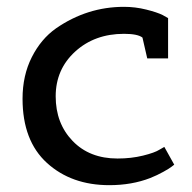

<svg xmlns="http://www.w3.org/2000/svg" viewBox="-20 -532 563 562"><path d="M300 10Q189 10 117.5 -55Q46 -120 46 -243Q46 -311 73 -364.5Q100 -418 144 -449Q235 -512 343 -512Q376 -512 408 -504Q440 -496 456 -488L472 -479V-361H411L397 -422Q383 -433 343 -433Q257 -433 200 -381Q143 -329 143 -250Q143 -171 192.5 -119.5Q242 -68 324 -68Q364 -68 398.5 -76.5Q433 -85 447 -94L461 -102L490 -50Q487 -48 481.5 -43.5Q476 -39 458 -29Q440 -19 420 -11Q366 10 300 10Z"/></svg>

Font: Belgrano
Style: Regular
Weight: 400
Version: Version 1.002